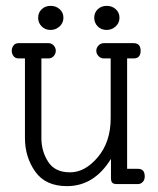

<svg xmlns="http://www.w3.org/2000/svg" viewBox="-20 -627 538 654"><path d="M357 -428H334Q323 -428 315.5 -436Q308 -444 308 -454Q308 -464 315.5 -472Q323 -480 334 -480H435Q459 -480 459 -454Q459 -428 435 -428H413V-52H450Q473 -52 473 -26Q473 -14 466 -7Q459 0 450 0H379Q367 0 362.5 -4.5Q358 -9 358 -21V-86Q301 7 208 7Q135 7 100 -42.5Q65 -92 65 -157V-428H43Q32 -428 26 -436Q20 -444 20 -454Q20 -464 26 -472Q32 -480 43 -480H145Q156 -480 163 -472Q170 -464 170 -454Q170 -444 163 -436Q156 -428 145 -428H121V-156Q121 -112 144 -76Q167 -40 218.5 -40Q270 -40 313.5 -92Q357 -144 357 -224ZM152.5 -607Q171 -607 183.5 -595.5Q196 -584 196 -566.5Q196 -549 183 -537Q170 -525 152 -525Q134 -525 122 -537Q110 -549 110 -566.5Q110 -584 122 -595.5Q134 -607 152.5 -607ZM343.5 -607Q362 -607 374.5 -595.5Q387 -584 387 -566.5Q387 -549 374 -537Q361 -525 343 -525Q325 -525 313 -537Q301 -549 301 -566.5Q301 -584 313 -595.5Q325 -607 343.5 -607Z"/></svg>

Font: Glass Antiqua
Style: Regular
Weight: 400
Version: 1.001